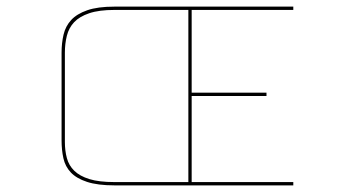

<svg xmlns="http://www.w3.org/2000/svg" viewBox="-20 -650 1055 580"><path d="M326 -90Q275 -90 243 -100.5Q211 -111 194 -129Q177 -147 171.5 -172Q166 -197 166 -226V-491Q166 -520 172 -545.5Q178 -571 195 -589.5Q212 -608 243.5 -619Q275 -630 326 -630H866V-620H559V-370H785V-360H559V-100H866V-90ZM326 -100H549V-620H326Q279 -620 249.5 -610Q220 -600 204 -583Q188 -566 182 -542Q176 -518 176 -491V-221Q176 -195 182 -172.5Q188 -150 204.5 -134Q221 -118 250 -109Q279 -100 326 -100Z"/></svg>

Font: Bungee Hairline
Style: Regular
Weight: 400
Designer: David Jonathan Ross
Foundry: David Jonathan Ross
Version: Version 1.000;PS 1.0;hotconv 1.0.72;makeotf.lib2.5.5900